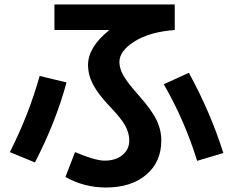

<svg xmlns="http://www.w3.org/2000/svg" viewBox="-20 -777 1040 857"><path d="M466 -641V-643H223V-757H760V-643Q649 -635 581 -592.5Q513 -550 513 -500Q513 -471 531 -439.5Q549 -408 596 -355Q655 -289 677.5 -243.5Q700 -198 700 -150Q700 -54 632.5 3Q565 60 453 60Q356 60 272 13L315 -98Q405 -60 447 -60Q496 -60 526.5 -85Q557 -110 557 -150Q557 -183 539 -216Q521 -249 469 -303Q417 -358 395 -400.5Q373 -443 373 -487Q373 -566 466 -641ZM711 -401 823 -452Q918 -279 977 -94L860 -59Q804 -240 711 -401ZM277 -409Q229 -232 136 -52L24 -98Q109 -266 157 -438Z"/></svg>

Font: M PLUS 1p
Style: Bold
Weight: 700
Version: Version 1.062